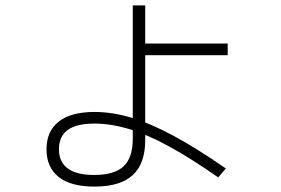

<svg xmlns="http://www.w3.org/2000/svg" viewBox="-20 -653 1040 710"><path d="M329 37Q242 37 197 1.5Q152 -34 152 -101Q152 -168 197.5 -203.5Q243 -239 329 -239Q395 -239 465.5 -218Q536 -197 621.5 -151Q707 -105 815 -30L787 3Q685 -68 604.5 -112Q524 -156 457 -176Q390 -196 329 -196Q263 -196 230.5 -172.5Q198 -149 198 -101Q198 -54 230.5 -30Q263 -6 328 -6Q403 -6 437 -38Q471 -70 471 -140V-195V-633H517V-492H822V-449H517V-135Q517 -48 471 -5.5Q425 37 329 37Z"/></svg>

Font: M PLUS 1 Code Light
Style: Regular
Weight: 300
Designer: Coji Morishita
Foundry: UNDERFOREST DESIGN
Version: Version 1.002